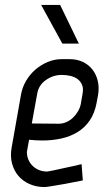

<svg xmlns="http://www.w3.org/2000/svg" viewBox="-20 -750 449 779"><path d="M219 -248Q234 -248 249 -254.5Q264 -261 276 -272.5Q288 -284 296.5 -298.5Q305 -313 308 -329L315 -370Q319 -391 313 -405.5Q307 -420 295 -429Q283 -438 266 -442Q249 -446 230 -446Q196 -446 166.5 -425.5Q137 -405 131 -370L109 -249ZM65 -365Q70 -395 85.5 -421.5Q101 -448 123.5 -467.5Q146 -487 173.5 -498.5Q201 -510 230 -510H263Q292 -510 315.5 -499Q339 -488 354.5 -468.5Q370 -449 376.5 -422.5Q383 -396 378 -365L372 -333Q364 -290 344 -261Q324 -232 294.5 -214Q265 -196 228.5 -188Q192 -180 153 -180Q125 -180 98 -183L89 -133Q90 -98 113.5 -76Q137 -54 172 -54Q174 -54 196 -58.5Q218 -63 244 -69Q274 -75 311 -84L316 -18Q277 -10 244 -4Q216 1 191 5Q166 9 161 9Q128 9 100.5 -3Q73 -15 55 -36Q37 -57 29 -86Q21 -115 27 -150ZM233 -573 147 -730H224L300 -573Z"/></svg>

Font: Marvel
Style: Bold Italic
Weight: 700
Italic angle: -12°
Designer: Carolina Trebol
Foundry: Carolina Trebol
Version: Version 1.001